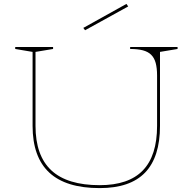

<svg xmlns="http://www.w3.org/2000/svg" viewBox="-20 -949 972 984"><path d="M491 15Q318 15 232.5 -64.5Q147 -144 147 -304V-683L58 -698V-708H252V-698L162 -683V-304Q162 -151 243.5 -75.5Q325 0 491 0Q639 0 712 -75.5Q785 -151 785 -304V-562Q785 -600 778 -626Q771 -652 755 -668Q739 -684 712.5 -691Q686 -698 647 -698V-708H890V-698L800 -683V-304Q800 -144 723.5 -64.5Q647 15 491 15ZM416 -794 407 -806 628 -929 637 -916Z"/></svg>

Font: Kalnia SemiExpanded Thin
Style: Regular
Weight: 250
Width: 6
Designer: Frida Medrano
Foundry: Frida Medrano
Version: Version 1.105